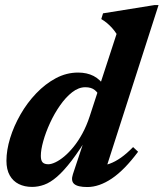

<svg xmlns="http://www.w3.org/2000/svg" viewBox="-20 -733 653 766"><path d="M376.6 -347.8Q371.9 -362.4 358.1 -373.7Q344.3 -385 320.5 -385Q293.6 -385 267.8 -364.9Q242 -344.7 219.4 -312.2Q196.7 -279.8 179.6 -242.4Q162.4 -205.1 152.7 -170.2Q142.9 -135.4 142.9 -111.1Q142.9 -92.9 150 -85.3Q157.2 -77.7 172.7 -77.7Q184.6 -77.7 201.1 -85.5Q217.5 -93.2 236.2 -108.7Q254.8 -124.2 273.4 -147Q292.1 -169.9 308.8 -200.6Q325.5 -231.3 337.9 -269.1L445.1 -597.7Q436.8 -610.7 427.1 -621.4Q417.5 -632 406.8 -641Q396 -650 384.1 -656.9L391 -679.8L595.9 -712.7H612.5L395 -35.8L375.4 -71.7Q396.2 -72.1 417.7 -79.9Q439.3 -87.7 462.6 -104Q485.8 -120.4 511 -146.2L530.9 -127.6Q476.6 -54.7 426.1 -20.7Q375.7 13.2 328.3 13.2Q290.2 13.2 276.1 1Q262 -11.2 270.9 -38.1L324.5 -199.4H337.8Q297.6 -133.7 265.7 -92Q233.8 -50.4 207.2 -27.6Q180.7 -4.8 156.5 3.9Q132.3 12.7 108 12.7Q78.1 12.7 55 1.3Q31.9 -10.2 18.8 -33.4Q5.7 -56.6 5.7 -91.5Q5.7 -133.7 20.4 -181.9Q35.2 -230.1 61.8 -276.4Q88.3 -322.7 124.3 -360.4Q160.3 -398.2 202.7 -420.9Q245.1 -443.5 291.6 -443.5Q326.7 -443.5 353.4 -429.9Q380.1 -416.2 402.4 -383.1Z"/></svg>

Font: Newsreader Text
Style: Italic
Weight: 400
Italic angle: -17°
Designer: Hugues Gentile
Foundry: Production Type
Version: Version 1.001